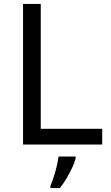

<svg xmlns="http://www.w3.org/2000/svg" viewBox="-20 -785 564 975"><path d="M97 -51V-765H187V-131H499V-51ZM364 19Q360 37 347.5 64.5Q335 92 318.5 120Q302 148 284 170H236V158Q244 141 252.5 114.5Q261 88 268 59.5Q275 31 277 10H364Z"/></svg>

Font: Noto Sans Tamil UI
Style: Regular
Weight: 400
Designer: Jelle Bosma - Monotype Design Team
Foundry: Monotype Imaging Inc.
Version: Version 2.004